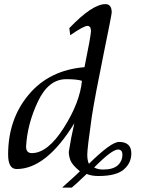

<svg xmlns="http://www.w3.org/2000/svg" viewBox="-20 -794 712 913"><path d="M131.3 -65.9Q207 -65.9 283.4 -186.3Q359.9 -306.6 369.6 -409.7Q346.2 -417.5 294.9 -417.5Q210.4 -417.5 160.2 -311Q109.9 -204.6 104 -97.2Q104 -65.9 131.3 -65.9ZM470.7 12.2Q517.6 12.2 539.8 -7.8Q562 -27.8 562 -58.6Q562 -83 541 -83Q512.2 -83 427.7 2.4Q445.3 12.2 470.7 12.2ZM321.3 98.1H276.9V96.7Q359.4 22.5 359.9 20.5Q323.7 -9.3 315.4 -30.5Q307.1 -51.8 307.1 -72.3Q317.9 -141.1 333.5 -208Q199.7 9.8 59.1 9.8Q18.6 9.8 18.6 -59.1Q18.6 -227.5 116.7 -344.2Q214.8 -460.9 381.8 -474.6Q411.1 -618.7 412.6 -645Q412.6 -670.9 396 -670.9Q377.9 -670.9 314 -626.5L309.6 -660.2Q418.9 -774.4 481.4 -774.4Q511.2 -774.4 511.2 -734.4Q510.3 -720.7 471.4 -530.8Q432.6 -340.8 416.5 -239.3Q395 -87.9 395 -59.6Q395 -30.8 402.8 -15.1Q508.3 -119.1 545.9 -119.1Q604.5 -119.1 604.5 -64.5Q604.5 -18.6 568.4 12.2Q532.2 43 448.2 43Q415.5 43 392.1 33.2Q333.5 88.9 321.3 98.1Z"/></svg>

Font: Kelvinch
Style: Italic
Weight: 400
Italic angle: -10°
Designer: Paul James Miller
Foundry: High-Logic / Made with FontCreator
Version: Version 3.40;July 22, 2017;FontCreator 11.0.0.2388 64-bit